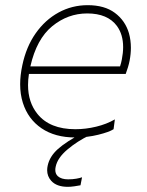

<svg xmlns="http://www.w3.org/2000/svg" viewBox="-20 -523 568 743"><path d="M271.5 9Q193 9 140.8 -26.5Q88.5 -62 68.5 -125Q58 -158 58 -197Q58 -231.5 66.5 -271Q81.5 -342 118 -394Q154.5 -446 206.5 -474.5Q258.5 -503 319.5 -503Q384.5 -503 424.5 -473.2Q464.5 -443.5 479 -394.5Q486.5 -367.5 486.5 -338Q486.5 -314 481.5 -288Q479.5 -277 475 -262.2Q470.5 -247.5 466.5 -237H92Q88.5 -214.5 88.5 -194Q88.5 -127 125 -82Q172.5 -23 271.5 -23Q312 -23 352.2 -32.8Q392.5 -42.5 424.5 -61L419.5 -23Q402.5 -12 360 -1.5Q317.5 9 271.5 9ZM317.5 -471Q242.5 -471 182 -421.5Q121.5 -372 97.5 -266H444.5Q449 -279.5 451.5 -293Q456.5 -318.5 456.5 -341Q456.5 -389.5 432.5 -422.5Q396.5 -471 317.5 -471ZM242.5 200Q199 200 178 176.5Q162.5 159 162.5 135.5Q162.5 127 164.5 118Q172 82.5 204 53.8Q236 25 302.5 -10L304.5 -20H320.5L327.5 0Q279.5 23 241 55.5Q202.5 88 195.5 122Q194 128.5 194 134.5Q194 150 204 159Q217.5 171 243.5 171Q261 171 275.2 168.5Q289.5 166 297.5 163L291.5 194Q282 196 267.5 198Q253 200 242.5 200Z"/></svg>

Font: Heraclito Thin
Style: Italic
Weight: 100
Italic angle: -12°
Designer: Kostas Bartsokas (font) & Cristiano Sobral (main changes)
Foundry: Kostas Bartsokas (font) & Cristiano Sobral (main changes)
Version: Version 1.00;July 8, 2020;FontCreator 13.0.0.2655 64-bit